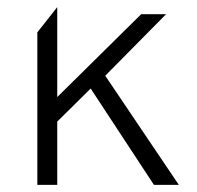

<svg xmlns="http://www.w3.org/2000/svg" viewBox="-20 -520 553 540"><path d="M85 0V-429L141 -500V-247L377 -480H447L276 -307L483 0H413L235 -271L141 -178V0Z"/></svg>

Font: Geologica-Sharp
Style: Regular
Weight: 100
Designer: Sindre Bremnes, Frode Helland
Foundry: Monokrom Skriftforlag AS
Version: Version 1.010;gftools[0.9.28]